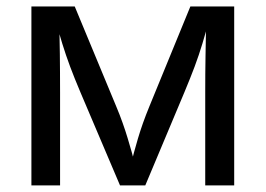

<svg xmlns="http://www.w3.org/2000/svg" viewBox="-20 -562 806 582"><path d="M75.2 0V-542.5H206.5L332 -240.2Q343.3 -213.4 351.8 -189.2Q360.4 -165 366.9 -143.3Q373.5 -121.6 379.4 -100.6Q385.3 -79.6 390.6 -58.1H375.5Q380.4 -78.6 386 -99.4Q391.6 -120.1 398.2 -142.3Q404.8 -164.6 413.3 -188.7Q421.9 -212.9 433.1 -240.2L557.1 -542.5H689.9V0H602.1V-282.2Q602.1 -311 602.3 -338.6Q602.5 -366.2 603 -394Q603.5 -421.9 604 -450Q604.5 -478 605 -506.8H615.2Q604 -464.4 593.5 -429.7Q583 -395 570.1 -360.4Q557.1 -325.7 539.1 -282.7L420.4 0H343.8L223.6 -282.7Q205.6 -325.2 192.6 -359.9Q179.7 -394.5 168.9 -429.4Q158.2 -464.4 146.5 -506.8H159.2Q159.7 -481.9 160.4 -454.6Q161.1 -427.2 161.4 -398.7Q161.6 -370.1 161.9 -341.1Q162.1 -312 162.1 -282.2V0Z"/></svg>

Font: Inter 16pt
Style: Regular
Weight: 400
Version: Version 4.001;git-66647c0bb